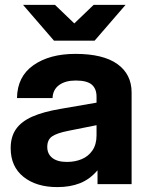

<svg xmlns="http://www.w3.org/2000/svg" viewBox="-20 -752 595 784"><path d="M23.6 -147Q23.6 -193.2 45 -224.3Q66.4 -255.4 111.2 -275.5Q156 -295.6 229.2 -307.8L374.2 -332.8V-357.2Q374.2 -389.6 354.8 -406.4Q335.4 -423.2 289 -423.2Q246.6 -423.2 221.2 -404.5Q195.8 -385.8 194.6 -351.6H49.4Q50.6 -439.6 116.6 -485.8Q182.6 -532 287.8 -532Q401.4 -532 459.4 -490.4Q517.4 -448.8 517.4 -374.2V0H378.2V-56.6Q346.8 -19.8 306.6 -3.9Q266.4 12 214 12Q128.4 12 76 -29.8Q23.6 -71.6 23.6 -147ZM374.2 -199.4V-240.8L258 -217.6Q212.6 -208.6 192.8 -195.1Q173 -181.6 173 -152Q173 -123.6 193.6 -107.2Q214.2 -90.8 253.4 -90.8Q286.2 -90.8 313.5 -102.1Q340.8 -113.4 357.5 -137.8Q374.2 -162.2 374.2 -199.4ZM74.2 -732H204.6L283.4 -656.4L362.2 -732H492.6L366.4 -586H200.4Z"/></svg>

Font: Aspekta Variable
Style: Regular
Weight: 400
Designer: Ivo Dolenc
Version: Version 2.100